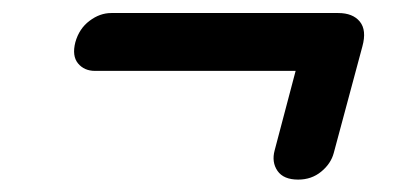

<svg xmlns="http://www.w3.org/2000/svg" viewBox="-20 -446 629 302"><path d="M98.5 -379.5Q104.5 -401 120.8 -413.2Q137 -425.5 155 -425.5H512Q535 -425.5 546 -412Q557 -398.5 550 -373L505 -205.5Q500.5 -188.5 485.2 -176Q470 -163.5 449 -163.5Q426 -163.5 416.5 -177.2Q407 -191 412 -209.5L445 -334.5H129.5Q112.5 -334.5 102.8 -346.2Q93 -358 98.5 -379.5Z"/></svg>

Font: Fraunces 9pt S100 SemiBold
Style: Italic
Weight: 600
Italic angle: -16°
Version: Version 1.000; ttfautohint (v1.8.3)